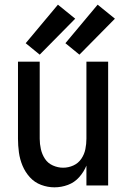

<svg xmlns="http://www.w3.org/2000/svg" viewBox="-20 -794 540 822"><path d="M150 -560 302 -714 228 -774 90 -609ZM320 -560 472 -714 398 -774 260 -609ZM213 8Q243 8 271 -2.5Q299 -13 319 -35.5Q339 -58 350 -85V0H443V-530H350V-200Q350 -178 345.5 -155.5Q341 -133 328 -114Q315 -95 294 -85.5Q273 -76 250 -76Q228 -76 206.5 -85.5Q185 -95 172.5 -114Q160 -133 155 -155.5Q150 -178 150 -200V-530H57V-200Q57 -171 61 -141.5Q65 -112 76.5 -84.5Q88 -57 108 -35Q128 -13 156 -2.5Q184 8 213 8Z"/></svg>

Font: Iosevka SS08 Medium
Style: Regular
Weight: 500
Monospace: yes
Designer: Belleve Invis
Foundry: Belleve Invis
Version: Version 3.4.3; ttfautohint (v1.8.3)